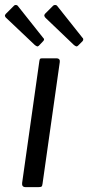

<svg xmlns="http://www.w3.org/2000/svg" viewBox="-49 -770 362 790"><path d="M126 -14Q125 -5 122 -2.5Q119 0 108 0H57Q48 0 44.5 -4.5Q41 -9 42 -17L113 -519Q114 -526 116 -528Q118 -530 124 -530H185Q191 -530 194.5 -526Q198 -522 197 -515ZM9 -747Q12 -750 17 -749.5Q22 -749 24 -746L128 -615Q131 -613 132 -609Q133 -605 129 -601L111 -582Q107 -578 103 -579.5Q99 -581 94 -585L-21 -694Q-34 -704 -25 -713ZM170 -747Q174 -750 179 -749.5Q184 -749 186 -746L290 -615Q293 -613 293.5 -609Q294 -605 291 -601L272 -582Q268 -578 264 -579.5Q260 -581 255 -585L141 -694Q128 -705 137 -714Z"/></svg>

Font: Libre Franklin
Style: Italic
Weight: 400
Italic angle: -8°
Designer: Pablo Impallari, Rodrigo Fuenzalida, Nhung Nguyen
Foundry: Impallari Type
Version: Version 3.000